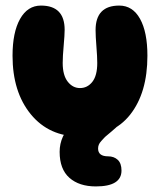

<svg xmlns="http://www.w3.org/2000/svg" viewBox="-20 -490 577 689"><path d="M267 0Q385 0 447 -78.5Q509 -157 509 -290Q509 -375 482.5 -422.5Q456 -470 408 -470Q323 -470 323 -382Q323 -360 326 -323Q329 -286 329 -264Q329 -219 311.5 -196.5Q294 -174 267 -174Q241 -174 223 -197Q205 -220 205 -264Q205 -287 208.5 -326Q212 -365 212 -383Q212 -470 127 -470Q79 -470 52 -422Q25 -374 25 -290Q25 -160 90.5 -80Q156 0 267 0ZM324 179Q416 179 416 122Q416 96 402.5 83.5Q389 71 368 71Q332 71 332 43Q332 36 334.5 29.5Q337 23 343.5 16Q350 9 353.5 5Q357 1 367.5 -7.5Q378 -16 380 -18Q448 -76 438 -88Q434 -93 416 -93H328Q288 -93 241 -48Q194 -3 194 55Q194 117 229 148Q264 179 324 179Z"/></svg>

Font: Cherry Bomb
Style: Regular
Weight: 400
Designer: satsuyako
Foundry: satsuyako
Version: Version 4.0